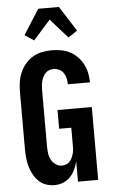

<svg xmlns="http://www.w3.org/2000/svg" viewBox="-64 -1022 628 1071"><g transform="rotate(-5 250.0 -486.0)"><path d="M197 8Q172 8 148.5 -0.5Q125 -9 107.5 -26.5Q90 -44 78.5 -66.5Q67 -89 60.5 -112.5Q54 -136 52 -161Q50 -186 50 -210V-525Q50 -553 54 -580.5Q58 -608 69 -634Q80 -660 98 -681.5Q116 -703 140 -717.5Q164 -732 192 -737.5Q220 -743 248 -743Q274 -743 300 -738Q326 -733 349 -721Q372 -709 390.5 -690Q409 -671 421 -647.5Q433 -624 438.5 -598Q444 -572 444 -546H320Q320 -562 316.5 -578.5Q313 -595 304 -609Q295 -623 279.5 -630.5Q264 -638 248 -638Q235 -638 223 -633.5Q211 -629 202 -619.5Q193 -610 187.5 -598.5Q182 -587 179 -575Q176 -563 175 -550Q174 -537 174 -525V-210Q174 -191 176.5 -172Q179 -153 188 -136Q197 -119 213.5 -108Q230 -97 249 -97Q261 -97 273 -102Q285 -107 293 -116.5Q301 -126 306 -137.5Q311 -149 314 -161Q317 -173 317.5 -185.5Q318 -198 318 -210V-303H250V-408H442V0H329V-114Q323 -90 312.5 -67.5Q302 -45 285 -27.5Q268 -10 245 -1Q222 8 197 8ZM346 -806 250 -914 154 -806 103 -840 192 -980H308L397 -840Q384 -831 371.5 -822.5Q359 -814 346 -806Z"/></g></svg>

Font: Iosevka Curly Extrabold
Style: Regular
Weight: 800
Monospace: yes
Designer: Belleve Invis
Foundry: Belleve Invis
Version: Version 22.1.2; ttfautohint (v1.8.4)